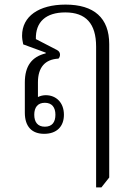

<svg xmlns="http://www.w3.org/2000/svg" viewBox="-20 -575 588 835"><path d="M398 240H421L455 197V-383C455 -497 389 -555 265 -555C149 -555 76 -504 76 -420C76 -408 78 -395 81 -382L179 -346V-343C118 -328 88 -288 88 -216V-85C88 -24 119 7 172 7C227 7 258 -25 258 -76C258 -129 224 -161 179 -161C167 -161 155 -158 145 -153V-217C145 -282 176 -317 234 -320C238 -323 241 -330 241 -337C241 -346 237 -353 227 -358L136 -405C134 -480 180 -521 264 -521C353 -521 398 -473 398 -372ZM175 -24C144 -24 129 -44 129 -76C129 -108 144 -128 175 -128C206 -128 221 -108 221 -76C221 -44 207 -24 175 -24Z"/></svg>

Font: Noto Serif Thai SemiCondensed Light
Style: Regular
Weight: 300
Width: 4
Designer: Monotype Design Team
Foundry: Monotype Imaging Inc.
Version: Version 2.002